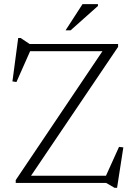

<svg xmlns="http://www.w3.org/2000/svg" viewBox="-20 -890 653 934"><path d="M554.5 -676V-662L122.5 -22.5L115 -35H495.5L559 -175.5L580 -173L549.5 23.5H537L496.5 0H56.5V-14L486.5 -653L501 -641H126.5L60 -491L40.5 -494L68.5 -705H80.5L124 -676ZM299 -742.5 381.5 -870H456.5V-861L323.5 -742.5Z"/></svg>

Font: Newsreader 16pt Light
Style: Regular
Weight: 300
Designer: Hugues Gentile
Foundry: Production Type
Version: Version 1.003